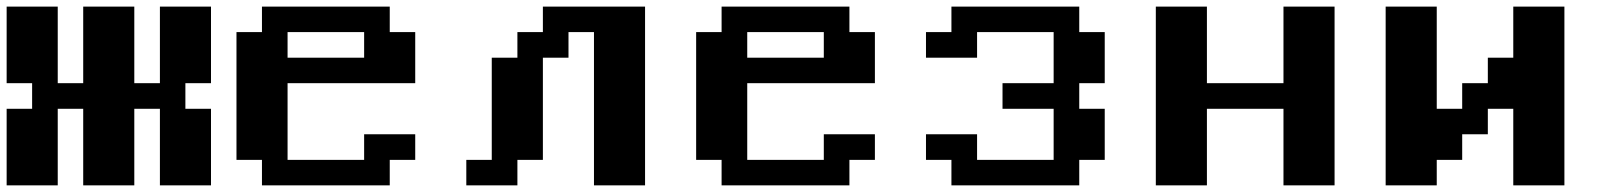

<svg xmlns="http://www.w3.org/2000/svg" viewBox="-20 -558 4883 578"><path d="M0 0V-230.5H76.7V-307.6H0V-538.1H153.8V-307.6H230.5V-538.1H384.3V-307.6H461.4V-538.1H615.2V-307.6H538.1V-230.5H615.2V0H461.4V-230.5H384.3V0H230.5V-230.5H153.8V0Z M1076.2 -384.3V-461.4H845.7V-384.3ZM768.6 0V-76.7H691.9V-461.4H768.6V-538.1H1153.3V-461.4H1230V-307.6H845.7V-76.7H1076.2V-153.8H1230V-76.7H1153.3V0Z M1383.8 0V-76.7H1460.4V-384.3H1537.6V-461.4H1614.3V-538.1H1921.9V0H1768.1V-461.4H1691.4V-384.3H1614.3V-76.7H1537.6V0Z M2460 -384.3V-461.4H2229.5V-384.3ZM2152.3 0V-76.7H2075.7V-461.4H2152.3V-538.1H2537.1V-461.4H2613.8V-307.6H2229.5V-76.7H2460V-153.8H2613.8V-76.7H2537.1V0Z M2844.2 0V-76.7H2767.6V-153.8H2921.4V-76.7H3151.9V-230.5H2998V-307.6H3151.9V-461.4H2921.4V-384.3H2767.6V-461.4H2844.2V-538.1H3229V-461.4H3305.7V-307.6H3229V-230.5H3305.7V-76.7H3229V0Z M3459.5 0V-538.1H3613.3V-307.6H3843.8V-538.1H3997.6V0H3843.8V-230.5H3613.3V0Z M4151.4 0V-538.1H4305.2V-230.5H4381.8V-307.6H4459V-384.3H4535.6V-538.1H4689.5V0H4535.6V-230.5H4459V-153.8H4381.8V-76.7H4305.2V0Z"/></svg>

Font: Good Old DOS
Style: Regular
Weight: 400
Designer: Vasily Draigo
Foundry: Vasily Draigo
Version: 1.0